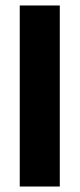

<svg xmlns="http://www.w3.org/2000/svg" viewBox="-20 -680 290 700"><path d="M52 0V-660H198V0Z"/></svg>

Font: Bricolage Grotesque 72pt
Style: Bold
Weight: 700
Designer: Mathieu Triay
Foundry: Atelier Triay
Version: Version 1.001;gftools[0.9.33.dev8+g029e19f]